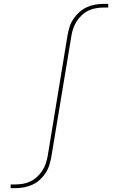

<svg xmlns="http://www.w3.org/2000/svg" viewBox="-20 -755 640 990"><path d="M35 215V196H60Q79 196 99 192.5Q119 189 137.5 180Q156 171 171.5 156.5Q187 142 198.5 124.5Q210 107 216 88Q222 69 226 49L328 -572Q332 -594 338.5 -615.5Q345 -637 358 -656.5Q371 -676 388.5 -692Q406 -708 427 -717.5Q448 -727 469.5 -731Q491 -735 513 -735H538V-716H513Q494 -716 474 -712.5Q454 -709 435.5 -700Q417 -691 401.5 -676.5Q386 -662 375 -644.5Q364 -627 357.5 -608Q351 -589 348 -569L245 52Q241 74 234.5 95.5Q228 117 215.5 136.5Q203 156 185.5 172Q168 188 146.5 197.5Q125 207 103.5 211Q82 215 60 215Z"/></svg>

Font: Iosevka Thin Extended
Style: Italic
Weight: 100
Width: 7
Italic angle: -9°
Monospace: yes
Designer: Belleve Invis
Foundry: Belleve Invis
Version: Version 32.5.0; ttfautohint (v1.8.4)